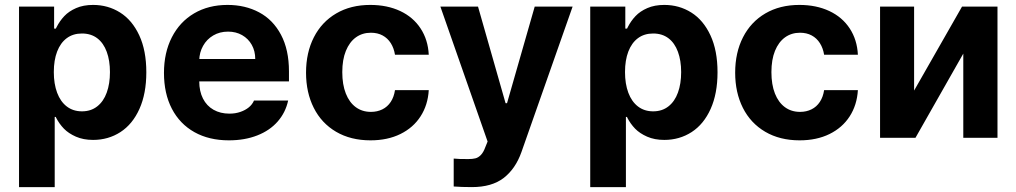

<svg xmlns="http://www.w3.org/2000/svg" viewBox="-20 -557 4108 776"><path d="M56.9 -530.3H198.7V-441.3H205.7L208.7 -447.4Q221.2 -472.1 239.8 -491.8Q258.4 -511.6 287.7 -524.3Q316.9 -537.1 356.3 -537.1Q416.6 -537.1 465.4 -506.4Q514.2 -475.7 542.8 -414.2Q571.4 -352.8 571.4 -264.8Q571.4 -178.9 543.6 -116.9Q515.8 -55 466.8 -23.2Q417.7 8.5 356.2 8.5Q316.8 8.5 286.8 -4.7Q256.9 -17.9 238.3 -37Q219.7 -56.2 206.7 -81.3L205.7 -84.4H201.1V199.2H56.9ZM311.3 -107Q347.4 -107 372.9 -127Q398.5 -147 411.4 -182.8Q424.4 -218.5 424.4 -265.6Q424.4 -312.3 411.4 -347.6Q398.5 -382.9 373.2 -402.3Q347.8 -421.6 311.3 -421.6Q275.2 -421.6 249.8 -402.7Q224.4 -383.8 210.9 -348.7Q197.5 -313.6 197.5 -265.6Q197.5 -218.2 210.9 -182.2Q224.4 -146.2 250 -126.6Q275.6 -107 311.3 -107Z M642.7 -262.4Q642.7 -344 674.6 -406.4Q706.6 -468.9 764.6 -503Q822.7 -537.1 899.5 -537.1Q971.1 -537.1 1027.3 -507.1Q1083.5 -477.2 1115.7 -416.5Q1147.9 -355.8 1147.9 -268.6V-227.9H701.9V-318.5H1011.6Q1011.6 -350.8 997.6 -375.7Q983.6 -400.7 958.6 -415Q933.7 -429.2 901.7 -429.2Q868.1 -429.2 841.8 -413.7Q815.5 -398.2 800.7 -371.5Q785.8 -344.8 785.3 -313V-228.1Q785.3 -188.3 800.3 -158.7Q815.3 -129.1 843 -113.4Q870.7 -97.7 907.3 -97.7Q931.5 -97.7 951.5 -104.7Q971.5 -111.6 985.6 -123.1Q999.6 -134.6 1006.6 -150.6H1144.6Q1134.1 -102.2 1102.3 -65.9Q1070.5 -29.5 1019.9 -9.7Q969.3 10.2 905.1 10.2Q825 10.2 765.8 -22.9Q706.6 -56.1 674.6 -117.6Q642.7 -179.1 642.7 -262.4Z M1216.9 -263.2Q1216.9 -344.4 1248.6 -406.4Q1280.2 -468.3 1338.9 -502.7Q1397.5 -537.1 1476.5 -537.1Q1544.8 -537.1 1597.4 -512.5Q1650 -487.8 1679.9 -442Q1709.9 -396.2 1712.9 -335.8H1576.4Q1572.2 -362.3 1559.5 -382.5Q1546.7 -402.7 1526.4 -413.7Q1506 -424.7 1479 -424.7Q1444.3 -424.7 1418.3 -405.9Q1392.4 -387 1377.9 -351.4Q1363.4 -315.8 1363.4 -265.6Q1363.4 -215 1377.7 -179Q1391.9 -143 1417.9 -123.9Q1443.9 -104.8 1479 -104.8Q1504.7 -104.8 1525.4 -115Q1546 -125.2 1559.2 -145.1Q1572.3 -165 1576.4 -192.7H1712.9Q1709.4 -132.7 1679.8 -86.8Q1650.3 -40.9 1598.4 -15.4Q1546.6 10.2 1477.4 10.2Q1397.5 10.2 1338.4 -24.4Q1279.4 -59 1248.2 -121Q1216.9 -183 1216.9 -263.2Z M1813.7 196.7V83.9L1838.2 85.5Q1853.2 85.9 1872.4 85.9Q1890.1 85.9 1901.7 82.9Q1913.4 79.9 1923.7 69.2Q1934 58.5 1941.7 37.3L1950.7 15L1759.9 -530.3H1912L2023.4 -139.8H2029.2L2141.1 -530.3H2294.3L2087.4 57.9Q2063.4 125.5 2015.5 162.4Q1967.6 199.2 1887.2 199.2Q1844.6 199.2 1813.7 196.7Z M2365.5 -530.3H2507.3V-441.3H2514.3L2517.3 -447.4Q2529.8 -472.1 2548.4 -491.8Q2567 -511.6 2596.3 -524.3Q2625.5 -537.1 2664.9 -537.1Q2725.2 -537.1 2774 -506.4Q2822.8 -475.7 2851.4 -414.2Q2880 -352.8 2880 -264.8Q2880 -178.9 2852.2 -116.9Q2824.4 -55 2775.4 -23.2Q2726.3 8.5 2664.8 8.5Q2625.4 8.5 2595.4 -4.7Q2565.5 -17.9 2546.9 -37Q2528.3 -56.2 2515.3 -81.3L2514.3 -84.4H2509.7V199.2H2365.5ZM2619.9 -107Q2656 -107 2681.5 -127Q2707.1 -147 2720 -182.8Q2733 -218.5 2733 -265.6Q2733 -312.3 2720 -347.6Q2707.1 -382.9 2681.8 -402.3Q2656.4 -421.6 2619.9 -421.6Q2583.8 -421.6 2558.4 -402.7Q2533 -383.8 2519.5 -348.7Q2506.1 -313.6 2506.1 -265.6Q2506.1 -218.2 2519.5 -182.2Q2533 -146.2 2558.6 -126.6Q2584.2 -107 2619.9 -107Z M2951.3 -263.2Q2951.3 -344.4 2983 -406.4Q3014.6 -468.3 3073.2 -502.7Q3131.9 -537.1 3210.9 -537.1Q3279.1 -537.1 3331.7 -512.5Q3384.3 -487.8 3414.3 -442Q3444.3 -396.2 3447.3 -335.8H3310.8Q3306.6 -362.3 3293.8 -382.5Q3281.1 -402.7 3260.7 -413.7Q3240.4 -424.7 3213.4 -424.7Q3178.7 -424.7 3152.7 -405.9Q3126.7 -387 3112.2 -351.4Q3097.8 -315.8 3097.8 -265.6Q3097.8 -215 3112 -179Q3126.3 -143 3152.3 -123.9Q3178.3 -104.8 3213.4 -104.8Q3239.1 -104.8 3259.7 -115Q3280.4 -125.2 3293.5 -145.1Q3306.7 -165 3310.8 -192.7H3447.3Q3443.7 -132.7 3414.2 -86.8Q3384.6 -40.9 3332.8 -15.4Q3281 10.2 3211.7 10.2Q3131.9 10.2 3072.8 -24.4Q3013.8 -59 2982.5 -121Q2951.3 -183 2951.3 -263.2Z M3868.2 -530.3H4011.5V0H3873.3V-340.3L3680 0H3536.9V-530.3H3674.5V-191Z"/></svg>

Font: Pretendard GOV Variable
Style: Regular
Weight: 400
Designer: Base glyphs from Inter by Rasmus Andersson; Hangul glyphs from Noto Sans CJK(Source Han Sans) by Jang Soo-young and Kang
Foundry: Kil Hyung-jin
Version: Version 1.307;Glyphs 3.2 (3192)